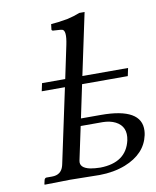

<svg xmlns="http://www.w3.org/2000/svg" viewBox="-80 -760 670 824"><g transform="rotate(-10 255.0 -348.0)"><path d="M430.2 -124Q442.4 -182.6 395 -207Q371.6 -218.8 339.4 -219.2H243.7L212.9 -74.2Q206.1 -42.5 252.9 -32.7Q271.5 -29.3 296.4 -28.8Q409.2 -30.8 430.2 -124ZM345.2 -698.2 288.1 -429.2H487.3L480 -395H280.8L250.5 -251H337.4Q515.1 -251 509.8 -151.9Q509.3 -142.1 507.3 -132.8Q490.2 -53.7 399.9 -18.1Q349.1 1.5 287.6 2Q262.2 2 222.7 1Q182.6 0 158.2 0L48.3 2L46.9 0L51.3 -19Q54.2 -26.4 60.5 -26.9H85Q125 -26.9 135.3 -64Q136.2 -68.4 137.2 -71.8L206.1 -395H105L112.3 -429.2H213.4L243.7 -573.2Q256.3 -633.8 237.8 -639.6Q233.4 -640.6 228 -641.1L196.8 -643.1Q192.4 -645 191.9 -647.9L194.8 -671.9Q221.2 -673.3 266.6 -681.2Q296.9 -688 322.3 -698.2Z"/></g></svg>

Font: Linux Biolinum Slanted O
Style: Slanted
Weight: 400
Designer: Philipp H. Poll
Foundry: Philipp H. Poll
Version: Version 1.0.4